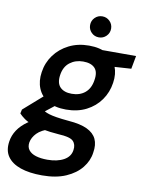

<svg xmlns="http://www.w3.org/2000/svg" viewBox="-133 -778 821 1080"><g transform="rotate(10 277.5 -238.0)"><path d="M183 232Q110 232 59.5 214.5Q9 197 -15 162.5Q-39 128 -31 76Q-26 41 -5.5 10Q15 -21 51.5 -46.5Q88 -72 140 -91L188 -34Q134 -17 110 8Q86 33 81 62Q77 88 90.5 105.5Q104 123 131.5 131.5Q159 140 197 140Q254 140 291 119.5Q328 99 333 61Q338 29 319.5 10Q301 -9 236 -12Q183 -16 144 -23.5Q105 -31 78 -41Q51 -51 33 -64Q15 -77 3 -90L8 -113L131 -221L220 -191L76 -78L118 -139Q127 -131 137.5 -125Q148 -119 164 -114Q180 -109 207 -104.5Q234 -100 278 -96Q345 -91 384 -72.5Q423 -54 438 -22Q453 10 445 56Q439 103 407 143Q375 183 319 207.5Q263 232 183 232ZM251 -156Q188 -156 147.5 -180.5Q107 -205 90 -246.5Q73 -288 81 -340Q89 -395 121 -438.5Q153 -482 203.5 -507.5Q254 -533 318 -533Q382 -533 422 -508.5Q462 -484 478.5 -443Q495 -402 487 -350Q479 -295 448 -251Q417 -207 367 -181.5Q317 -156 251 -156ZM268 -249Q314 -249 344 -274Q374 -299 381 -347Q389 -394 367.5 -416.5Q346 -439 301 -439Q257 -439 225 -414.5Q193 -390 186 -342Q179 -295 201.5 -272Q224 -249 268 -249ZM388 -434 380 -521H588L574 -446ZM363 -588Q338 -588 320.5 -605.5Q303 -623 303 -648Q303 -673 320.5 -690.5Q338 -708 363 -708Q388 -708 405.5 -690.5Q423 -673 423 -648Q423 -623 405.5 -605.5Q388 -588 363 -588Z"/></g></svg>

Font: DM Sans 10pt SemiBold
Style: Italic
Weight: 600
Italic angle: -10°
Version: Version 4.004;gftools[0.9.30]